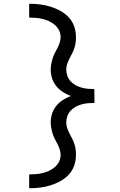

<svg xmlns="http://www.w3.org/2000/svg" viewBox="-20 -853 640 1026"><path d="M136 153V79Q154 79 172.5 77.5Q191 76 209 71.5Q227 67 243.5 59Q260 51 274 39Q288 27 296 10Q304 -7 304 -25Q304 -40 299 -55Q294 -70 287 -83.5Q280 -97 273 -110.5Q266 -124 261.5 -138.5Q257 -153 254 -168.5Q251 -184 251 -199Q251 -223 258.5 -246Q266 -269 281 -287.5Q296 -306 316.5 -319Q337 -332 359 -340Q337 -348 316.5 -361Q296 -374 281 -392.5Q266 -411 258.5 -434Q251 -457 251 -481Q251 -496 254 -511.5Q257 -527 261.5 -541.5Q266 -556 273 -569.5Q280 -583 287 -596.5Q294 -610 299 -625Q304 -640 304 -655Q304 -673 296 -690Q288 -707 274 -719Q260 -731 243.5 -739Q227 -747 209 -751.5Q191 -756 172.5 -757.5Q154 -759 136 -759V-833Q165 -833 193.5 -829.5Q222 -826 249.5 -817.5Q277 -809 302.5 -795Q328 -781 347.5 -760Q367 -739 376.5 -711.5Q386 -684 386 -655Q386 -640 384 -624.5Q382 -609 377 -594.5Q372 -580 365 -566.5Q358 -553 351 -539.5Q344 -526 339 -511Q334 -496 334 -481Q334 -464 340 -447.5Q346 -431 357.5 -418.5Q369 -406 384.5 -397.5Q400 -389 416.5 -384.5Q433 -380 450 -378.5Q467 -377 484 -377L485 -303Q467 -303 450 -301.5Q433 -300 416.5 -295.5Q400 -291 384.5 -282.5Q369 -274 357.5 -261.5Q346 -249 340 -232.5Q334 -216 334 -199Q334 -184 339 -169Q344 -154 351 -140.5Q358 -127 365 -113.5Q372 -100 377 -85.5Q382 -71 384 -55.5Q386 -40 386 -25Q386 4 376.5 31.5Q367 59 347.5 80Q328 101 302.5 115Q277 129 249.5 137.5Q222 146 193.5 149.5Q165 153 136 153Z"/></svg>

Font: Iosevka HT Extended
Style: Regular
Weight: 400
Width: 7
Monospace: yes
Designer: Belleve Invis
Foundry: Belleve Invis
Version: Version 32.3.0; ttfautohint (v1.8.4)